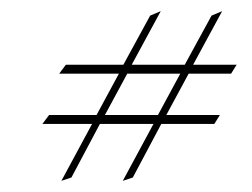

<svg xmlns="http://www.w3.org/2000/svg" viewBox="-20 -379 451 344"><path d="M208 -247 168 -173H263L303 -247ZM404 -263 394 -247H318L278 -173H374L364 -157H269L218 -61L200 -55L255 -157H159L108 -61L90 -55L145 -157H56L68 -173H153L193 -247H86L98 -263H201L249 -351L268 -359L216 -263H311L359 -351L378 -359L326 -263Z"/></svg>

Font: Monsieur La Doulaise
Style: Regular
Weight: 400
Designer: Alejandro Paul
Foundry: Alejandro Paul
Version: Version 1.000